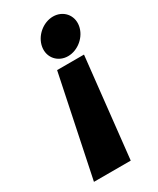

<svg xmlns="http://www.w3.org/2000/svg" viewBox="-160 -653 580 705"><g transform="rotate(-30 130.0 -300.5)"><path d="M20 0H176L222 -423H108ZM103 -524C96 -481 127 -447 169 -447C211 -447 252 -481 259 -524C266 -567 235 -601 193 -601C151 -601 110 -567 103 -524Z"/></g></svg>

Font: Charger Sport
Style: UltObl
Weight: 1000
Designer: Jasper
Foundry: Cannot Into Space Fonts
Version: Version 1.1